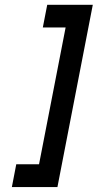

<svg xmlns="http://www.w3.org/2000/svg" viewBox="-20 -676 402 790"><path d="M156.2 -563 174.3 -656.2H361.8L216.3 93.8H28.8L46.9 0H140.6L250 -563Z"/></svg>

Font: Lambda
Style: Italic
Weight: 400
Italic angle: -11°
Designer: GGBotNet
Version: 0.22